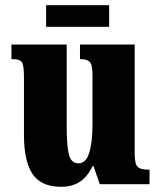

<svg xmlns="http://www.w3.org/2000/svg" viewBox="-20 -707 617 737"><path d="M214 10Q138 10 105 -39Q72 -88 72 -188V-409Q72 -452 65.5 -466Q59 -480 27 -480H24V-536H236V-222Q236 -148 244.5 -114Q253 -80 281 -80Q310 -80 322.5 -120.5Q335 -161 335 -230V-418Q335 -461 323.5 -470.5Q312 -480 290 -480H287V-536H497V-118Q497 -75 509.5 -65.5Q522 -56 544 -56H554V0H363L339 -69H335Q317 -30 287.5 -10Q258 10 214 10ZM157 -604V-687H399V-604Z"/></svg>

Font: Noto Serif Sinhala ExtraCondensed Black
Style: Regular
Weight: 900
Width: 2
Designer: Jelle Bosma - Monotype Design Team
Foundry: Monotype Imaging Inc.
Version: Version 2.007; ttfautohint (v1.8.4.7-5d5b)